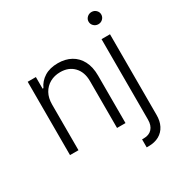

<svg xmlns="http://www.w3.org/2000/svg" viewBox="-211 -882 1170 1238"><g transform="rotate(-30 374.5 -263.0)"><path d="M130.9 -340.8V0H67.9V-545.9H128.9V-459.5H135.3Q154.3 -502 194.8 -527.3Q235.4 -552.7 295.4 -552.7Q350.6 -552.7 392.3 -529.8Q434.1 -506.8 457.5 -462.4Q481 -418 481 -353V0H418V-349.1Q418 -416 380.4 -455.6Q342.8 -495.1 279.8 -495.1Q236.8 -495.1 203.1 -476.3Q169.4 -457.5 150.1 -423.1Q130.9 -388.7 130.9 -340.8ZM617.7 -545.9H680.7V53.2Q681.2 99.6 663.8 133.5Q646.5 167.5 613.8 185.8Q581.1 204.1 534.7 204.1H521V144.5H534.2Q573.2 144.5 595.5 120.6Q617.7 96.7 617.7 53.2ZM648.9 -639.2Q629.4 -639.2 615.5 -652.6Q601.6 -666 601.6 -685.1Q601.6 -703.6 615.5 -716.8Q629.4 -730 648.9 -730Q668.5 -730 682.1 -716.8Q695.8 -703.6 695.8 -685.1Q695.8 -666 682.1 -652.6Q668.5 -639.2 648.9 -639.2Z"/></g></svg>

Font: Inter Tight Light
Style: Regular
Weight: 300
Designer: Rasmus Andersson
Foundry: rsms
Version: Version 3.004